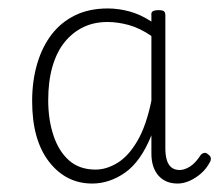

<svg xmlns="http://www.w3.org/2000/svg" viewBox="-20 -924 519 454"><path d="M198 -490Q136 -490 96 -541.5Q56 -593 56 -685Q56 -733 68 -773.5Q80 -814 102.5 -843Q125 -872 158 -888Q191 -904 235 -904Q260 -904 286 -897Q312 -890 338 -873V-888Q337 -895 341.5 -897.5Q346 -900 355 -900Q364 -900 367.5 -897.5Q371 -895 371 -888V-574Q371 -557 374.5 -545.5Q378 -534 385.5 -528Q393 -522 405 -522Q416 -522 429 -530Q442 -538 455 -558Q459 -562 463.5 -562.5Q468 -563 472 -559Q478 -555 478.5 -550Q479 -545 476 -540Q468 -525 455.5 -514Q443 -503 428.5 -496.5Q414 -490 400 -490Q371 -490 354.5 -509Q338 -528 338 -561Q338 -572 338 -582.5Q338 -593 338 -604Q313 -542 276 -516Q239 -490 198 -490ZM94 -687Q94 -641 106.5 -603.5Q119 -566 143.5 -544.5Q168 -523 206 -523Q232 -523 258 -539Q284 -555 305 -591Q326 -627 338 -686V-839Q310 -858 284 -865Q258 -872 234 -872Q202 -872 176.5 -859.5Q151 -847 132.5 -824Q114 -801 104 -766.5Q94 -732 94 -687Z"/></svg>

Font: Playwrite HR Lijeva Thin
Style: Regular
Weight: 250
Designer: Veronika Burian, José Scaglione
Foundry: TypeTogether
Version: Version 1.002